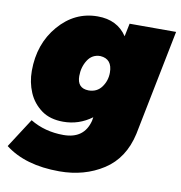

<svg xmlns="http://www.w3.org/2000/svg" viewBox="-118 -633 864 915"><g transform="rotate(10 314.0 -175.5)"><path d="M229 204Q64 204 -34 128L57 -13Q128 30 218 30Q318 30 341 -60L344 -78Q282 -32 206 -32Q142.5 -32 101.5 -61.5Q58 -93 37.5 -141.5Q17 -190 17 -245Q17 -376 94 -465.5Q171 -555 282 -555Q377 -555 424 -484L437 -547H662L560 -36Q533 86 441.5 145Q350 204 229 204ZM299 -200Q340 -200 362.5 -231Q385 -262 385 -301Q385 -367 327 -371Q287 -371 265.5 -337Q244 -303 244 -260Q244 -201 299 -200Z"/></g></svg>

Font: Argentum Sans Black
Style: Italic
Weight: 900
Italic angle: -11°
Designer: Julieta Ulanovsky (font), Cristiano Sobral (main changes and remaster)
Foundry: Julieta Ulanovsky (font), Cristiano Sobral (main changes and remaster)
Version: Version 2.007;June 15, 2022;FontCreator 14.0.0.2814 64-bit; 